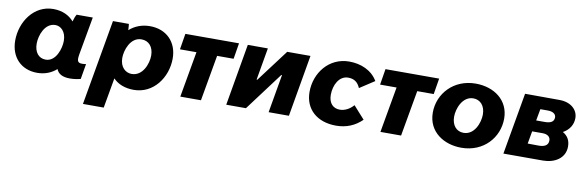

<svg xmlns="http://www.w3.org/2000/svg" viewBox="-51 -963 4851 1593"><g transform="rotate(10 2375.0 -166.5)"><path d="M531 11C563 11 596 6 621 -1L643 -130C633 -128 622 -127 610 -127C570 -127 565 -146 574 -201L631 -520H495C486 -505 477 -482 471 -459C432 -505 373 -533 297 -533C135 -533 30 -380 30 -221C30 -82 119 12 255 12C321 12 375 -11 417 -48C433 -9 469 11 531 11ZM337 -405C382 -405 428 -366 428 -287C428 -222 392 -108 306 -108C246 -108 210 -155 210 -227C210 -295 248 -405 337 -405Z M675 200H850L895 -54C935 -12 994 12 1069 12C1235 12 1343 -140 1343 -300C1343 -438 1251 -532 1112 -532C1041 -532 983 -507 939 -468C938 -489 937 -509 935 -520H801ZM1029 -115C979 -115 930 -154 930 -233C930 -298 968 -412 1061 -412C1124 -412 1163 -365 1163 -293C1163 -225 1123 -115 1029 -115Z M1389 -386H1528L1460 0H1634L1702 -386H1841L1863 -520H1411Z M1847 0H2013L2254 -322H2260L2204 0H2375L2465 -520H2269L2065 -249H2059L2106 -520H1937Z M2773 13C2860 13 2932 -17 2991 -75L2896 -181C2866 -146 2824 -123 2781 -123C2727 -123 2687 -159 2687 -232C2687 -314 2729 -397 2805 -397C2856 -397 2887 -374 2907 -327L3031 -408C2982 -492 2888 -530 2791 -530C2620 -530 2509 -385 2509 -225C2509 -80 2613 13 2773 13Z M3075 -386H3214L3146 0H3320L3388 -386H3527L3549 -520H3097Z M3828 13C4017 13 4138 -127 4138 -286C4138 -442 4011 -532 3856 -532C3670 -532 3546 -393 3546 -234C3546 -70 3684 13 3828 13ZM3826 -112C3765 -112 3726 -159 3726 -231C3726 -298 3766 -408 3858 -408C3915 -408 3958 -364 3958 -289C3958 -221 3918 -112 3826 -112Z M4182 0H4515C4611 0 4700 -50 4700 -150C4700 -204 4677 -239 4637 -262C4690 -291 4719 -338 4719 -393C4719 -462 4661 -519 4563 -519L4273 -520ZM4366 -117 4385 -223H4473C4515 -223 4539 -203 4539 -173C4539 -129 4503 -115 4454 -116ZM4402 -318 4420 -416H4483C4526 -416 4552 -398 4552 -370C4552 -332 4522 -318 4475 -318Z"/></g></svg>

Font: Fixel Display 20240404 ExBold
Style: Italic
Weight: 800
Italic angle: -10°
Designer: AlfaBravo + MacPaw
Foundry: Kyrylo Tkachov, Marchela Mozhyna, Serhii Makarenko, Maria Weinstein, Zakhar Kryvoshyya
Version: Version 1.211;Glyphs 3.2 (3225)